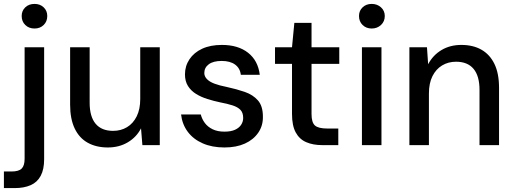

<svg xmlns="http://www.w3.org/2000/svg" viewBox="-48 -743 2634 983"><path d="M-28 220V135H11Q48 135 63 120Q78 105 78 70V-501H178V72Q178 124 160.5 157Q143 190 109 205Q75 220 27 220ZM129 -597Q100 -597 81.5 -615Q63 -633 63 -661Q63 -688 81.5 -705.5Q100 -723 129 -723Q157 -723 175.5 -705.5Q194 -688 194 -661Q194 -633 175.5 -615Q157 -597 129 -597Z M504 12Q445 12 401.5 -12Q358 -36 334.5 -85Q311 -134 311 -207V-501H411V-217Q411 -146 441.5 -109.5Q472 -73 531 -73Q571 -73 602.5 -92Q634 -111 652 -147.5Q670 -184 670 -236V-501H770V0H681L674 -86Q651 -41 606.5 -14.5Q562 12 504 12Z M1101 12Q1038 12 990 -9Q942 -30 913.5 -68Q885 -106 879 -157H980Q986 -133 1001 -113Q1016 -93 1041 -81Q1066 -69 1101 -69Q1134 -69 1155 -78.5Q1176 -88 1186.5 -104Q1197 -120 1197 -139Q1197 -166 1183 -180.5Q1169 -195 1142.5 -203.5Q1116 -212 1079 -219Q1046 -226 1014 -236Q982 -246 956 -262Q930 -278 914.5 -302.5Q899 -327 899 -362Q899 -405 922 -439.5Q945 -474 987 -493.5Q1029 -513 1088 -513Q1171 -513 1222 -473Q1273 -433 1282 -360H1185Q1181 -394 1155.5 -412.5Q1130 -431 1087 -431Q1044 -431 1021 -414Q998 -397 998 -369Q998 -352 1011.5 -338Q1025 -324 1050.5 -314.5Q1076 -305 1112 -298Q1163 -287 1205 -272.5Q1247 -258 1272.5 -229Q1298 -200 1298 -146Q1299 -100 1274.5 -64Q1250 -28 1206 -8Q1162 12 1101 12Z M1602 0Q1555 0 1520 -15Q1485 -30 1466 -65Q1447 -100 1447 -160V-416H1360V-501H1447L1459 -626H1547V-501H1689V-416H1547V-159Q1547 -116 1564.5 -100.5Q1582 -85 1627 -85H1684V0Z M1805 0V-501H1905V0ZM1855 -597Q1827 -597 1808.5 -615Q1790 -633 1790 -661Q1790 -688 1808.5 -705.5Q1827 -723 1855 -723Q1883 -723 1902.5 -705.5Q1922 -688 1922 -661Q1922 -633 1902.5 -615Q1883 -597 1855 -597Z M2048 0V-501H2138L2144 -414Q2168 -460 2212 -486.5Q2256 -513 2314 -513Q2374 -513 2417 -488.5Q2460 -464 2483.5 -415.5Q2507 -367 2507 -293V0H2407V-283Q2407 -354 2376.5 -390.5Q2346 -427 2287 -427Q2247 -427 2215.5 -408Q2184 -389 2166 -353Q2148 -317 2148 -264V0Z"/></svg>

Font: DMSans_18ptMedium
Style: Regular
Weight: 500
Designer: Colophon Foundry, Jonny Pinhorn
Foundry: Colophon Foundry
Version: Version 4.004;gftools[0.9.30]